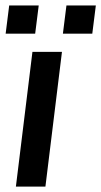

<svg xmlns="http://www.w3.org/2000/svg" viewBox="-20 -694 376 714"><path d="M39.1 0 100.6 -501H210.4L148.9 0ZM1 -568.8 14.2 -673.8H124L110.8 -568.8ZM213.9 -568.8 227.1 -673.8H336.4L323.2 -568.8Z"/></svg>

Font: Muli
Style: Semi-BoldItalic
Weight: 600
Italic angle: -7°
Designer: Vernon Adams
Foundry: newtypography
Version: Version 2.0; ttfautohint (v1.00rc1.2-2d82) -l 8 -r 50 -G 200